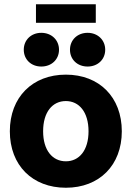

<svg xmlns="http://www.w3.org/2000/svg" viewBox="-20 -883 627 915"><path d="M293.9 11.7C453.1 11.7 560.5 -95.2 560.5 -257.3C560.5 -419.9 453.1 -527.3 293.9 -527.3C134.8 -527.3 26.9 -419.9 26.9 -257.3C26.9 -94.7 134.8 11.7 293.9 11.7ZM293.9 -114.3C230 -114.3 185.5 -166.5 185.5 -257.3C185.5 -349.1 230 -401.4 293.9 -401.4C357.4 -401.4 401.9 -348.6 401.9 -257.3C401.9 -166.5 357.4 -114.3 293.9 -114.3ZM397.5 -565.9C445.8 -565.9 481.4 -599.6 481.4 -646C481.4 -692.4 445.8 -726.6 397.5 -726.6C348.6 -726.6 313.5 -692.4 313.5 -646C313.5 -599.6 348.6 -565.9 397.5 -565.9ZM176.8 -565.9C225.6 -565.9 261.2 -599.6 261.2 -646C261.2 -692.4 225.6 -726.6 176.8 -726.6C128.4 -726.6 93.3 -692.4 93.3 -646C93.3 -599.6 128.4 -565.9 176.8 -565.9ZM436.5 -862.8H151.4V-774.4H436.5Z"/></svg>

Font: Raveo Display
Style: Bold
Weight: 700
Designer: Jakub Foglar, Rasmus Andersson (Inter)
Foundry: Jakubfoglar.com
Version: Version 1.100;Glyphs 3.2.3 (3260)